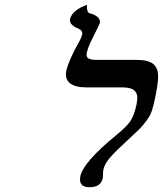

<svg xmlns="http://www.w3.org/2000/svg" viewBox="-20 -767 677 798"><path d="M340.8 -548.8Q336.9 -530.3 347.4 -524.2Q357.9 -518.1 381.8 -518.1H547.9Q596.2 -518.1 616.7 -501.2Q637.2 -484.4 637.2 -449.2Q637.2 -419.4 624 -356.9Q617.2 -325.2 611.1 -306.4Q605 -287.6 589.6 -266.4Q574.2 -245.1 558.1 -229.2Q542 -213.4 504.9 -179.2Q460.4 -138.7 438 -112.8Q415.5 -86.9 410.2 -64Q408.2 -56.2 408.2 -43.9Q408.2 -32.7 407.2 -27.8Q399.9 11.2 352.1 11.2Q304.7 11.2 314 -35.2Q327.1 -93.8 462.9 -205.1Q505.4 -239.7 521 -262.2Q536.6 -284.7 546.9 -330.1Q550.8 -352.5 550.8 -359.9Q550.8 -381.3 536.6 -392.6Q522.5 -403.8 486.8 -403.8H337.9Q292.5 -403.8 270.5 -421.4Q248.5 -439 255.9 -474.1Q266.1 -517.1 306.2 -588.9Q315.9 -604.5 321.8 -624Q323.2 -630.9 319.8 -636.5Q316.4 -642.1 314.7 -643.1Q313 -644 306.2 -647.9H307.1Q292 -652.8 280.3 -663.1Q268.6 -673.3 271 -688Q280.8 -725.1 341.8 -747.1Q340.3 -734.4 342.5 -725.8Q344.7 -717.3 347.2 -715.1Q349.6 -712.9 352.1 -711.9Q371.6 -707.5 384.3 -697.5Q397 -687.5 395 -670.9Q393.1 -665 356 -590.8Q347.2 -573.2 340.8 -548.8Z"/></svg>

Font: Linear Smooth
Style: Bold Italic
Weight: 700
Designer: Philipp H. Poll, Flanker
Foundry: Philipp H. Poll, reworked by Flanker
Version: Version 1.061 | FøM Fix